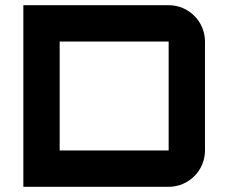

<svg xmlns="http://www.w3.org/2000/svg" viewBox="-20 -720 880 740"><path d="M770 -560C770 -637.3 707.3 -700 630 -700H70V0H630C707.3 0 770 -62.7 770 -140ZM210 -140V-560H630V-140Z"/></svg>

Font: Abstante
Style: Regular
Weight: 500
Designer: Valerio Brotto (Silverblur_type)
Version: Version 1.000;Glyphs 3.1.2 (3151)